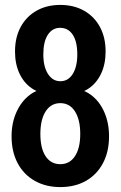

<svg xmlns="http://www.w3.org/2000/svg" viewBox="-20 -750 490 780"><path d="M225 10Q166 10 121 -15.5Q76 -41 51.5 -87.5Q27 -134 27 -196Q27 -251 47 -295Q67 -339 101 -364.5Q135 -390 177 -390L184 -369Q142 -369 109.5 -391Q77 -413 59 -451.5Q41 -490 41 -541Q41 -598 64 -640.5Q87 -683 128.5 -706.5Q170 -730 225 -730Q280 -730 321.5 -706.5Q363 -683 386 -640.5Q409 -598 409 -541Q409 -490 391 -451.5Q373 -413 341 -391Q309 -369 266 -369L273 -390Q315 -390 349.5 -364.5Q384 -339 403.5 -295Q423 -251 423 -196Q423 -134 398.5 -87.5Q374 -41 329.5 -15.5Q285 10 225 10ZM225 -83Q263 -83 284.5 -115.5Q306 -148 306 -206Q306 -264 284.5 -297.5Q263 -331 225 -331Q187 -331 165.5 -297.5Q144 -264 144 -206Q144 -147 165.5 -115Q187 -83 225 -83ZM225 -420Q257 -420 275.5 -449.5Q294 -479 294 -529Q294 -581 275.5 -609Q257 -637 224 -637Q193 -637 174.5 -609Q156 -581 156 -529Q156 -479 175 -449.5Q194 -420 225 -420Z"/></svg>

Font: Instrument Sans Condensed SemiBold
Style: Regular
Weight: 600
Width: 3
Designer: Rodrigo Fuenzalida
Foundry: fragTYPE
Version: Version 1.000;gftools[0.9.28]